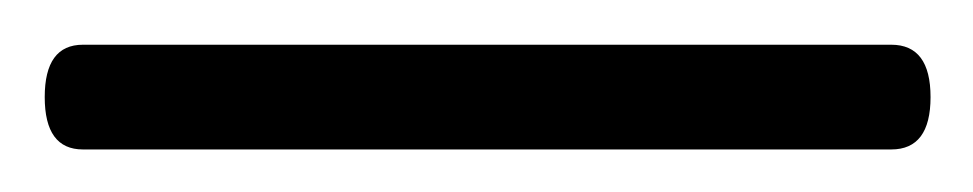

<svg xmlns="http://www.w3.org/2000/svg" viewBox="-20 82 446 88"><path d="M0.5 126.5Q0.5 102.5 18 102.5H388.5Q406.5 102.5 406.5 126.5Q406.5 150.5 388.5 150.5H18Q0.5 150.5 0.5 126.5Z"/></svg>

Font: Fraunces 72pt S100 Light
Style: Regular
Weight: 300
Version: Version 1.000; ttfautohint (v1.8.3)